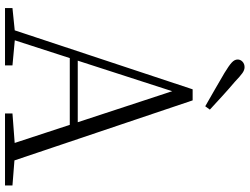

<svg xmlns="http://www.w3.org/2000/svg" viewBox="-132 -840 972 747"><g transform="rotate(90 353.5 -466.0)"><path d="M406 -797 393 -779Q360 -798 327.5 -816.5Q295 -835 263 -854Q235 -871 223 -882Q211 -893 211 -905Q211 -916 219.5 -924Q228 -932 241 -932Q252 -932 264 -923.5Q276 -915 298 -894Q324 -872 351.5 -847Q379 -822 406 -797ZM11 0V-29L109 -39H126L234 -29V0ZM85 0 327 -730H370L616 0H548L324 -682H344L340 -668L124 0ZM192 -252 194 -283H493L495 -252ZM421 0V-29L554 -39H574L701 -29V0Z"/></g></svg>

Font: Noto Serif SC
Style: Regular
Weight: 200
Designer: Ryoko NISHIZUKA 西塚涼子 (kana & ideographs); Frank Grießhammer (Latin, Greek & Cyrillic); Wenlong ZHANG 张文龙 (bopomofo); San
Foundry: Adobe
Version: Version 2.001;hotconv 1.1.0;makeotfexe 2.6.0